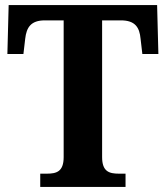

<svg xmlns="http://www.w3.org/2000/svg" viewBox="-20 -734 651 754"><path d="M138 0H473V-52H447C409 -52 381 -60 381 -117V-654H455C511 -654 528 -626 532 -582L539 -522H602L597 -714H14L9 -522H72L79 -582C84 -626 101 -654 156 -654H230V-117C230 -60 202 -52 164 -52H138Z"/></svg>

Font: Noto Serif Ethiopic SemiCondensed
Style: Bold
Weight: 700
Width: 4
Designer: Monotype Design Team
Foundry: Monotype Imaging Inc.
Version: Version 2.102